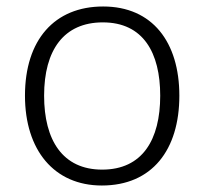

<svg xmlns="http://www.w3.org/2000/svg" viewBox="-20 -562 630 592"><path d="M533 -267C533 -432 450 -542 298 -542C148 -542 57 -439 57 -267C57 -99 147 10 294 10C449 10 533 -100 533 -267ZM116 -267C116 -408 177 -493 297 -493C422 -493 474 -399 474 -267C474 -131 419 -39 295 -39C173 -39 116 -130 116 -267Z"/></svg>

Font: Noto Sans Meetei Mayek Light
Style: Regular
Weight: 300
Designer: Monotype Design Team and Neelakash Kshetrimayum
Foundry: Monotype Imaging Inc.
Version: Version 2.002